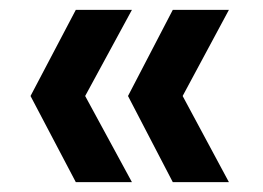

<svg xmlns="http://www.w3.org/2000/svg" viewBox="-20 -490 535 390"><path d="M331 -120 240 -295 331 -470H445L351 -295L445 -120ZM134 -120 42 -295 134 -470H248L153 -295L248 -120Z"/></svg>

Font: DM Sans 20pt SemiBold
Style: Regular
Weight: 600
Version: Version 4.004;gftools[0.9.30]